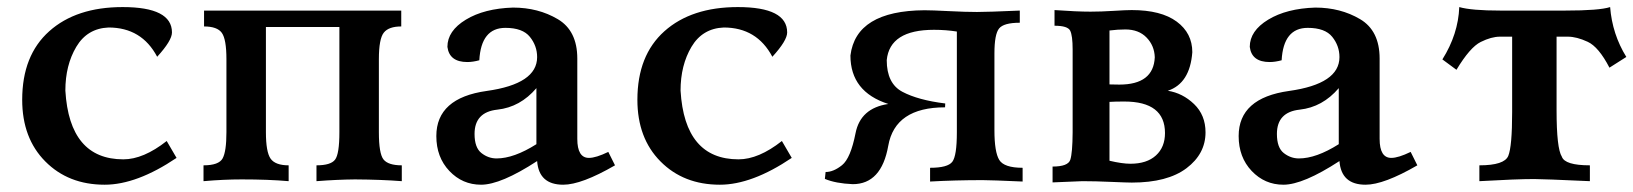

<svg xmlns="http://www.w3.org/2000/svg" viewBox="-20 -502 4526 532"><path d="M270 9.8Q169.4 9.8 105.5 -54.7Q41.5 -119.1 41.5 -225.6Q41.5 -348.6 116.5 -415.5Q191.4 -482.4 319.8 -482.4Q456.5 -482.4 456.5 -412.1Q456.5 -389.6 415.5 -344.7Q372.6 -425.8 280.8 -425.8Q221.7 -423.3 191.4 -372.3Q161.1 -321.3 161.1 -251Q172.4 -60.5 321.8 -60.5Q377.4 -60.5 441.9 -111.3L469.2 -64.5Q358.9 9.8 270 9.8Z M1093.3 0Q1037.1 -4.4 963.4 -4.9Q913.6 -4.4 856.9 0V-43.9Q896.5 -43.9 908.4 -59.6Q920.4 -75.2 920.4 -135.7V-427.2H716.8V-135.7Q716.8 -81.1 729.7 -62.5Q742.7 -43.9 779.8 -43.9V0Q723.6 -4.9 649.9 -4.9Q600.1 -4.9 543.9 0V-43.9Q586.4 -43.9 596.9 -63.2Q607.4 -82.5 607.4 -135.7V-337.9Q607.4 -393.1 594.7 -410.9Q582 -428.7 545.4 -428.7V-472.7H1091.8V-428.7Q1057.1 -428.7 1043.5 -411.6Q1029.8 -394.5 1029.8 -337.9V-135.7Q1029.8 -76.2 1042.7 -60.1Q1055.7 -43.9 1093.3 -43.9Z M1540.5 9.8Q1473.1 9.8 1468.3 -55.7Q1367.7 9.8 1313 9.8Q1261.2 9.8 1225.1 -28.3Q1189 -66.4 1189 -125Q1189 -230.5 1328.6 -250Q1468.3 -269.5 1468.3 -343.8Q1468.3 -375 1448.2 -399.9Q1428.2 -424.8 1380.4 -424.8Q1313 -424.8 1308.1 -335Q1290 -330.1 1274.9 -330.1Q1225.1 -330.1 1219.7 -372.1Q1219.7 -416.5 1270.8 -447.5Q1321.8 -478.5 1401.4 -481Q1471.2 -481 1525.4 -449Q1579.6 -417 1579.6 -339.8V-117.2Q1579.6 -64.5 1611.8 -64.5Q1631.3 -64.5 1665.5 -81.1L1684.1 -43.9Q1591.3 9.8 1540.5 9.8ZM1356 -63Q1403.8 -63 1466.3 -102.5V-257.8Q1421.4 -205.1 1358.2 -198.2Q1294.9 -191.4 1294.9 -130.9Q1294.9 -92.8 1314 -77.9Q1333 -63 1356 -63Z M1974.6 9.8Q1874 9.8 1810.1 -54.7Q1746.1 -119.1 1746.1 -225.6Q1746.1 -348.6 1821 -415.5Q1896 -482.4 2024.4 -482.4Q2161.1 -482.4 2161.1 -412.1Q2161.1 -389.6 2120.1 -344.7Q2077.1 -425.8 1985.4 -425.8Q1926.3 -423.3 1896 -372.3Q1865.7 -321.3 1865.7 -251Q1877 -60.5 2026.4 -60.5Q2082 -60.5 2146.5 -111.3L2173.8 -64.5Q2063.5 9.8 1974.6 9.8Z M2342.8 8.3Q2295.4 6.3 2265.6 -6.3L2267.6 -25.4Q2289.6 -25.4 2313.2 -44.4Q2336.9 -63.5 2350.6 -133.1Q2364.3 -202.6 2441.4 -213.9Q2336.4 -247.6 2336.4 -348.1Q2351.6 -472.2 2541.5 -473.6Q2562.5 -473.6 2609.1 -471.2Q2655.8 -468.8 2687 -468.8Q2715.8 -468.8 2805.7 -472.7V-439Q2761.2 -439 2748.3 -423.1Q2735.4 -407.2 2735.4 -354V-141.1Q2735.4 -80.6 2748.8 -58.8Q2762.2 -37.1 2813.5 -37.1V1Q2726.1 -2.9 2702.6 -2.9Q2626.5 -2.9 2557.1 1V-37.1Q2606 -37.1 2618.7 -53.7Q2631.3 -70.3 2631.3 -135.3V-414.6Q2601.1 -419.4 2567.9 -419.4Q2445.3 -419.4 2437 -335.4Q2437 -270.5 2480.5 -247.6Q2523.9 -224.6 2599.1 -215.3L2598.6 -204.6Q2460 -204.6 2441.2 -98.1Q2422.4 8.3 2342.8 8.3Z M3116.2 3.9Q3103.5 3.9 3059.3 2Q3015.1 0 2979 0L2896.5 3.4V-40.5Q2939.5 -40.5 2945.6 -59.3Q2951.7 -78.1 2952.1 -135.3V-365.2Q2952.1 -403.3 2945.3 -417Q2938.5 -430.7 2901.9 -430.7V-474.1Q2963.9 -469.7 3001.5 -469.7Q3030.8 -469.7 3065.4 -471.9Q3100.1 -474.1 3115.7 -474.1Q3197.3 -474.1 3240.5 -442.1Q3283.7 -410.2 3283.7 -357.4Q3277.3 -271 3215.8 -250.5Q3256.8 -244.1 3288.6 -213.6Q3320.3 -183.1 3320.3 -135.3Q3320.3 -75.7 3267.6 -35.9Q3214.8 3.9 3116.2 3.9ZM3112.3 -48.3Q3157.7 -48.3 3182.9 -71.3Q3208 -94.2 3208 -133.3Q3208 -220.7 3095.2 -220.7Q3069.3 -220.7 3054.2 -219.7V-56.6Q3089.4 -48.3 3112.3 -48.3ZM3081.5 -267.6Q3176.3 -267.6 3179.7 -343.3Q3178.7 -375.5 3157 -397.9Q3135.3 -420.4 3098.1 -420.4Q3077.1 -420.4 3054.2 -417.5V-268.1Z M3763.7 9.8Q3696.3 9.8 3691.4 -55.7Q3590.8 9.8 3536.1 9.8Q3484.4 9.8 3448.2 -28.3Q3412.1 -66.4 3412.1 -125Q3412.1 -230.5 3551.8 -250Q3691.4 -269.5 3691.4 -343.8Q3691.4 -375 3671.4 -399.9Q3651.4 -424.8 3603.5 -424.8Q3536.1 -424.8 3531.2 -335Q3513.2 -330.1 3498 -330.1Q3448.2 -330.1 3442.9 -372.1Q3442.9 -416.5 3493.9 -447.5Q3544.9 -478.5 3624.5 -481Q3694.3 -481 3748.5 -449Q3802.7 -417 3802.7 -339.8V-117.2Q3802.7 -64.5 3835 -64.5Q3854.5 -64.5 3888.7 -81.1L3907.2 -43.9Q3814.5 9.8 3763.7 9.8ZM3579.1 -63Q3627 -63 3689.5 -102.5V-257.8Q3644.5 -205.1 3581.3 -198.2Q3518.1 -191.4 3518.1 -130.9Q3518.1 -92.8 3537.1 -77.9Q3556.2 -63 3579.1 -63Z M4385.3 0Q4255.9 -5.9 4231 -5.9Q4182.1 -5.9 4079.1 0V-43.9Q4148.4 -43.9 4159.2 -70.1Q4169.9 -96.2 4169.9 -191.4V-400.4H4136.2Q4112.3 -400.4 4082.8 -385.7Q4053.2 -371.1 4015.6 -308.6L3976.6 -337.4Q4020.5 -407.2 4023.4 -482.4Q4057.1 -472.7 4137.2 -472.7H4316.9Q4411.6 -472.7 4441.4 -482.4Q4447.3 -407.2 4486.3 -344.2L4439.5 -314.5Q4409.7 -372.1 4379.2 -386.2Q4348.6 -400.4 4324.2 -400.4H4293V-196.3Q4293 -90.8 4307.6 -67.9Q4315.9 -43.9 4385.3 -43.9Z"/></svg>

Font: Kelvinch
Style: Bold
Weight: 700
Designer: Paul James Miller
Foundry: High-Logic / Made with FontCreator
Version: Version 3.501;March 28, 2021;FontCreator 13.0.0.2683 64-bit